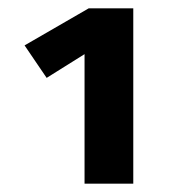

<svg xmlns="http://www.w3.org/2000/svg" viewBox="-20 -762 440 461"><path d="M300 -321H183V-632L92 -575L39 -653L193 -742H300Z"/></svg>

Font: FiraGOUPP
Style: Bold
Weight: 700
Designer: bBox Type
Foundry: bBox Type GmbH
Version: Version 1.001